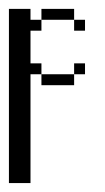

<svg xmlns="http://www.w3.org/2000/svg" viewBox="-20 -410 235 430"><path d="M72.8 -219.2V-243.7H146V-219.2ZM146 -243.7V-268.1H170.4V-243.7ZM146 -341.3V-365.7H170.4V-341.3ZM0 0V-390.1H48.3V-365.7H72.8V-341.3H48.3V-268.1H72.8V-243.7H48.3V0ZM72.8 -365.7V-390.1H146V-365.7Z"/></svg>

Font: FS Mondwest Regular
Style: Regular
Weight: 400
Designer: NZWStudios2024
Foundry: https://fontstruct.com
Version: Version 1.0